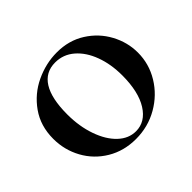

<svg xmlns="http://www.w3.org/2000/svg" viewBox="-119 -637 805 805"><g transform="rotate(-45 283.5 -234.0)"><path d="M30 -234Q30 -310 69.5 -366Q109 -422 170.5 -451Q232 -480 297 -480Q368 -480 422.5 -445.5Q477 -411 507 -355.5Q537 -300 537 -239Q537 -172 502 -114.5Q467 -57 407 -22.5Q347 12 275 12Q204 12 148 -21.5Q92 -55 61 -111.5Q30 -168 30 -234ZM423 -218Q423 -284 403 -338Q383 -392 346.5 -423.5Q310 -455 262 -455Q204 -455 174 -407Q144 -359 144 -265Q144 -194 164.5 -135.5Q185 -77 220 -44Q255 -11 298 -11Q354 -11 388.5 -66Q423 -121 423 -218Z"/></g></svg>

Font: Cormorant SC
Style: Bold
Weight: 700
Designer: Christian Thalmann (Catharsis Fonts)
Foundry: Catharsis Fonts
Version: Version 4.000